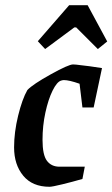

<svg xmlns="http://www.w3.org/2000/svg" viewBox="-20 -707 431 736"><path d="M143 -171Q143 -113 160 -90.5Q177 -68 208 -68H305L296 -21Q258 -10 219 -0.5Q180 9 170 9Q104 9 69 -33.5Q34 -76 34 -142Q34 -200 49.5 -263.5Q65 -327 85 -362Q106 -384 174.5 -422Q243 -460 260 -460Q269 -460 290.5 -457Q312 -454 324 -453Q330 -452 371 -446L339 -295H296L285 -386Q245 -400 225 -400Q220 -400 214 -398Q198 -393 181.5 -359.5Q165 -326 154 -275.5Q143 -225 143 -171ZM125 -549 245 -687H316L391 -548L355 -519L272 -602H265L153 -519Z"/></svg>

Font: Grenze Medium
Style: Italic
Weight: 500
Italic angle: -10°
Designer: Renata Polastri
Foundry: Omnibus-Type
Version: Version 1.002; ttfautohint (v1.8)